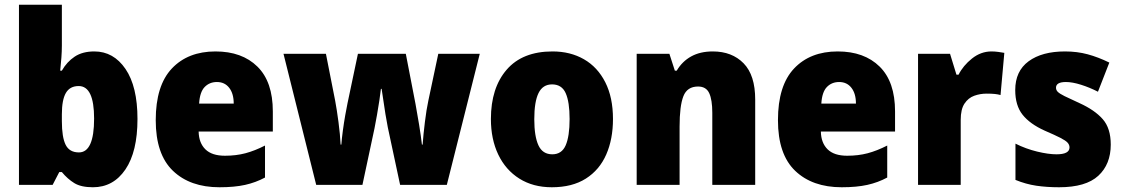

<svg xmlns="http://www.w3.org/2000/svg" viewBox="-20 -780 4740 810"><path d="M241 -588Q241 -564 239 -537Q237 -510 234 -482H241Q262 -519 295 -541Q328 -563 378 -563Q459 -563 509.5 -489Q560 -415 560 -278Q560 -140 509 -65Q458 10 372 10Q322 10 293.5 -7.5Q265 -25 241 -54H230L202 0H60V-760H241ZM312 -417Q275 -417 258 -388Q241 -359 241 -298V-269Q241 -201 257 -169Q273 -137 313 -137Q377 -137 377 -280Q377 -417 312 -417Z M889 -563Q1001 -563 1066 -499Q1131 -435 1131 -310V-225H818Q819 -177 846.5 -150Q874 -123 929 -123Q976 -123 1015.5 -133.5Q1055 -144 1098 -166V-31Q1059 -10 1014 0Q969 10 906 10Q782 10 709.5 -59.5Q637 -129 637 -273Q637 -419 705 -491Q773 -563 889 -563ZM895 -434Q864 -434 843.5 -413Q823 -392 820 -343H966Q966 -385 947 -409.5Q928 -434 895 -434Z M1616 -243Q1611 -268 1606 -299Q1601 -330 1597 -358.5Q1593 -387 1590 -405H1587Q1585 -386 1580.5 -356.5Q1576 -327 1570.5 -295.5Q1565 -264 1560 -239L1509 0H1314L1176 -553H1355L1394 -355Q1401 -318 1408 -265Q1415 -212 1417 -170H1420Q1422 -196 1426.5 -229.5Q1431 -263 1436.5 -294Q1442 -325 1446 -344L1490 -553H1692L1733 -341Q1740 -303 1748 -254.5Q1756 -206 1760 -170H1763Q1766 -212 1772.5 -265Q1779 -318 1787 -355L1829 -553H2004L1865 0H1668Z M2566 -278Q2566 -193 2537.5 -128Q2509 -63 2451.5 -26.5Q2394 10 2308 10Q2229 10 2171 -26.5Q2113 -63 2082 -128Q2051 -193 2051 -278Q2051 -409 2117.5 -486Q2184 -563 2311 -563Q2386 -563 2443.5 -530Q2501 -497 2533.5 -433Q2566 -369 2566 -278ZM2234 -277Q2234 -205 2251.5 -167Q2269 -129 2310 -129Q2350 -129 2366.5 -167Q2383 -205 2383 -278Q2383 -350 2366.5 -387Q2350 -424 2309 -424Q2270 -424 2252 -387.5Q2234 -351 2234 -277Z M2987 -563Q3068 -563 3117 -513Q3166 -463 3166 -360V0H2985V-304Q2985 -359 2972 -387Q2959 -415 2925 -415Q2879 -415 2863 -374Q2847 -333 2847 -246V0H2666V-553H2804L2827 -482H2835Q2858 -521 2896 -542Q2934 -563 2987 -563Z M3514 -563Q3626 -563 3691 -499Q3756 -435 3756 -310V-225H3443Q3444 -177 3471.5 -150Q3499 -123 3554 -123Q3601 -123 3640.5 -133.5Q3680 -144 3723 -166V-31Q3684 -10 3639 0Q3594 10 3531 10Q3407 10 3334.5 -59.5Q3262 -129 3262 -273Q3262 -419 3330 -491Q3398 -563 3514 -563ZM3520 -434Q3489 -434 3468.5 -413Q3448 -392 3445 -343H3591Q3591 -385 3572 -409.5Q3553 -434 3520 -434Z M4163 -563Q4177 -563 4191.5 -561Q4206 -559 4217 -557L4201 -379Q4191 -382 4177.5 -383.5Q4164 -385 4142 -385Q4115 -385 4090 -376Q4065 -367 4049 -343Q4033 -319 4033 -274V0H3853V-553H3988L4015 -465H4024Q4043 -503 4080.5 -533Q4118 -563 4163 -563Z M4666 -170Q4666 -87 4613.5 -38.5Q4561 10 4448 10Q4396 10 4352 3.5Q4308 -3 4264 -21V-174Q4308 -152 4355.5 -140.5Q4403 -129 4437 -129Q4492 -129 4492 -158Q4492 -169 4484 -178Q4476 -187 4453.5 -198.5Q4431 -210 4387 -229Q4325 -257 4294 -296Q4263 -335 4263 -400Q4263 -480 4319.5 -521.5Q4376 -563 4473 -563Q4524 -563 4568.5 -551Q4613 -539 4660 -516L4612 -393Q4577 -411 4540.5 -422.5Q4504 -434 4477 -434Q4435 -434 4435 -410Q4435 -400 4442.5 -392.5Q4450 -385 4471 -374.5Q4492 -364 4534 -345Q4598 -316 4632 -277.5Q4666 -239 4666 -170Z"/></svg>

Font: Noto Sans Ethiopic SemiCondensed Black
Style: Regular
Weight: 900
Width: 4
Designer: Monotype Design Team
Foundry: Monotype Imaging Inc.
Version: Version 2.102; ttfautohint (v1.8.4.7-5d5b)